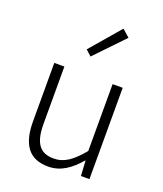

<svg xmlns="http://www.w3.org/2000/svg" viewBox="-154 -942 897 1055"><g transform="rotate(20 294.5 -414.0)"><path d="M253 13C327 13 382 -28 434 -88H436L441 0H491V-534H432V-143C372 -71 327 -39 266 -39C184 -39 150 -90 150 -200V-534H91V-193C91 -55 143 13 253 13ZM266 -635 427 -803 384 -841 233 -665Z"/></g></svg>

Font: Noto Sans KR Light
Style: Regular
Weight: 300
Designer: Ryoko NISHIZUKA 西塚涼子 (kana, bopomofo & ideographs); Paul D. Hunt (Latin, Greek & Cyrillic); Sandoll Communications 산돌커뮤니
Foundry: Adobe
Version: Version 2.004;hotconv 1.0.118;makeotfexe 2.5.65603